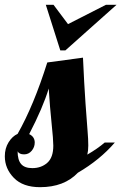

<svg xmlns="http://www.w3.org/2000/svg" viewBox="-35 -770 503 796"><path d="M399 -179H441Q379 -107 288 -54Q231 6 131 6Q60 6 22.5 -32.5Q-15 -71 -15 -122Q-15 -155 0.5 -180Q16 -205 38 -215Q105 -333 161 -511L309 -531Q314 -421 319.5 -341.5Q325 -262 328 -227.5Q331 -193 331 -167Q331 -145 327 -129Q370 -154 399 -179ZM109 -179Q109 -160 96.5 -145Q84 -130 65 -130Q44 -130 38 -143Q38 -107 52.5 -90Q67 -73 99 -73Q136 -73 161 -95Q186 -117 186 -166Q186 -191 179 -257.5Q172 -324 167 -403Q143 -324 86 -214Q109 -203 109 -179ZM155 -750H187L247 -670L404 -750H448L236 -561H215Z"/></svg>

Font: Lobster Two
Style: Bold Italic
Weight: 700
Designer: Pablo Impallari
Foundry: Pablo Impallari. www.impallari.com
Version: Version 2.000